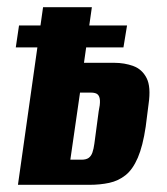

<svg xmlns="http://www.w3.org/2000/svg" viewBox="-20 -515 466 535"><path d="M30 0 100 -495H236L214 -340H298Q327 -340 351.5 -331Q376 -322 388.5 -297.5Q401 -273 394 -225L386 -162Q378 -108 364 -75.5Q350 -43 330 -27Q310 -11 284.5 -5.5Q259 0 229 0ZM176 -70H207Q220 -70 227 -75Q234 -80 237.5 -90Q241 -100 243 -115L255 -205Q259 -223 258.5 -234.5Q258 -246 252.5 -251.5Q247 -257 233 -257H203ZM24 -383 33 -444H334L324 -383Z"/></svg>

Font: Alumni Sans ExtraBold
Style: Italic
Weight: 800
Italic angle: -8°
Designer: Robert E. Leuschke
Foundry: Robert E. Leuschke
Version: Version 1.016